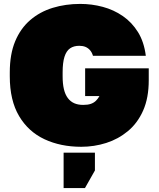

<svg xmlns="http://www.w3.org/2000/svg" viewBox="-20 -735 810 981"><path d="M395 15Q290 15 207.5 -23.5Q125 -62 77.5 -142Q30 -222 30 -345V-365Q30 -458 57.5 -524Q85 -590 134.5 -632.5Q184 -675 249.5 -695Q315 -715 390 -715Q449 -715 505 -700Q561 -685 607.5 -653Q654 -621 685 -571Q716 -521 725 -450H455Q450 -467 440 -478.5Q430 -490 416.5 -495.5Q403 -501 385 -501Q357 -501 338 -488Q319 -475 309.5 -445Q300 -415 300 -365V-345Q300 -307 306.5 -279.5Q313 -252 326.5 -234Q340 -216 359.5 -207.5Q379 -199 405 -199Q429 -199 444.5 -204.5Q460 -210 470.5 -220.5Q481 -231 488 -244H415V-386H740V-325Q740 -235 711.5 -170.5Q683 -106 633.5 -65Q584 -24 522.5 -4.5Q461 15 395 15ZM305 226V45H465V136L414 226Z"/></svg>

Font: Golos Text Black
Style: Regular
Weight: 900
Designer: A.Korolkova, Vitaly Kuzmin
Foundry: ParaType Ltd
Version: Version 2.004